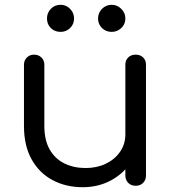

<svg xmlns="http://www.w3.org/2000/svg" viewBox="-20 -775 719 801"><path d="M325 6Q255 6 199.5 -23.5Q144 -53 112 -110Q80 -167 80 -250V-505Q80 -523 92 -535Q104 -547 122 -547Q141 -547 153 -535Q165 -523 165 -505V-250Q165 -190 187.5 -151Q210 -112 249 -93Q288 -74 337 -74Q384 -74 421.5 -92Q459 -110 481 -142Q503 -174 503 -214H561Q559 -151 528 -101.5Q497 -52 444 -23Q391 6 325 6ZM546 0Q527 0 515 -12Q503 -24 503 -43V-505Q503 -524 515 -535.5Q527 -547 546 -547Q565 -547 577 -535.5Q589 -524 589 -505V-43Q589 -24 577 -12Q565 0 546 0ZM233 -642Q208 -642 192 -658Q176 -674 176 -698Q176 -721 192 -738Q208 -755 233 -755Q256 -755 272.5 -738Q289 -721 289 -698Q289 -674 272.5 -658Q256 -642 233 -642ZM446 -642Q422 -642 405.5 -658Q389 -674 389 -698Q389 -721 405.5 -738Q422 -755 446 -755Q469 -755 486 -738Q503 -721 503 -698Q503 -674 486 -658Q469 -642 446 -642Z"/></svg>

Font: Comfortaa Medium
Style: Regular
Weight: 500
Designer: Johan Aakerlund
Foundry: Johan Aakerlund
Version: Version 3.104; ttfautohint (v1.8.1.43-b0c9)